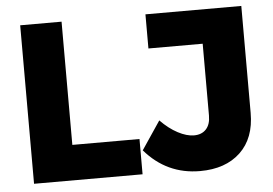

<svg xmlns="http://www.w3.org/2000/svg" viewBox="-50 -769 1203 846"><g transform="rotate(-5 551.0 -346.5)"><path d="M68 -701H251V-156H548V0H68ZM802 8Q655 8 558 -105L642 -230Q679 -192 718 -171.5Q757 -151 789 -151Q823 -151 842.5 -172Q862 -193 862 -232V-550H622V-701H1046V-228Q1046 -116 980.5 -54Q915 8 802 8Z"/></g></svg>

Font: Gontserrat
Style: Bold
Weight: 700
Designer: Julieta Ulanovsky
Foundry: Julieta Ulanovsky
Version: Version 6.001